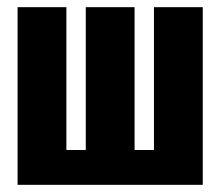

<svg xmlns="http://www.w3.org/2000/svg" viewBox="-20 -515 613 535"><path d="M29 0V-495H165V-97H219V-495H355V-97H409V-495H545V0Z"/></svg>

Font: Alumni Sans ExtraBold
Style: Regular
Weight: 800
Designer: Robert E. Leuschke
Foundry: Robert E. Leuschke
Version: Version 1.018